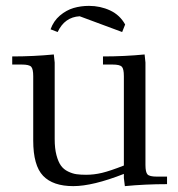

<svg xmlns="http://www.w3.org/2000/svg" viewBox="-20 -633 613 660"><path d="M22 -411.1V-439Q94.7 -439 165 -445.8L168 -418V-154.8Q168 -122.6 174.1 -99.6Q180.2 -76.7 189.5 -63.7Q198.7 -50.8 213.9 -43.5Q229 -36.1 242.9 -34.2Q256.8 -32.2 275.9 -32.2Q303.2 -32.2 330.8 -38.8Q358.4 -45.4 405.8 -64V-371.1Q405.8 -396.5 398.7 -403.8Q391.6 -411.1 367.2 -411.1H334V-439Q407.2 -439 477.1 -445.8L480 -418V-65.9Q480 -41 487.1 -33.4Q494.1 -25.9 519 -25.9H554.2V0Q479.5 0 409.2 6.8L405.8 -21V-35.2Q298.8 6.8 231.9 6.8Q162.1 6.8 128.2 -28.6Q94.2 -64 94.2 -149.9V-371.1Q94.2 -396 87.2 -403.6Q80.1 -411.1 55.2 -411.1ZM153.8 -532.2Q164.1 -561 186 -579.6Q208 -598.1 232.9 -605.5Q257.8 -612.8 286.1 -612.8Q324.7 -612.8 358.4 -597.2Q392.1 -581.5 410.2 -548.8L399.9 -522.9L253.9 -577.1Q202.1 -574.2 178.2 -522.9Z"/></svg>

Font: Dihjauti S
Style: Regular
Weight: 400
Designer: T. Christopher White
Version: Version 3.0.0